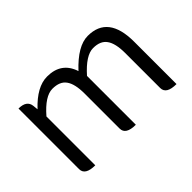

<svg xmlns="http://www.w3.org/2000/svg" viewBox="-90 -826 1098 1098"><g transform="rotate(-45 459.5 -277.0)"><path d="M176 0Q95 0 95 -50V-540Q161 -540 166 -490L169 -460Q257 -554 340 -554Q455 -554 489 -449Q587 -554 669 -554Q833 -554 833 -343V0Q751 0 751 -50V-333Q751 -411 725 -447Q700 -483 641 -483Q582 -483 504 -395V0Q423 0 423 -50V-333Q423 -411 397 -447Q372 -483 312 -483Q252 -483 176 -395V0Z"/></g></svg>

Font: Swei Half Moon CJK TC
Style: DemiLight
Weight: 350
Version: Version 2.125